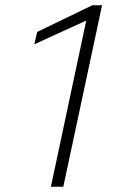

<svg xmlns="http://www.w3.org/2000/svg" viewBox="-20 -708 469 728"><path d="M173 0 307 -630 110 -540 121 -587 330 -688H367L220 0Z"/></svg>

Font: Saira Expanded ExtraLight
Style: Italic
Weight: 250
Width: 7
Italic angle: -12°
Designer: Hector Gatti with collaboration of the Omnibus-Type team
Foundry: Omnibus-Type
Version: Version 1.101